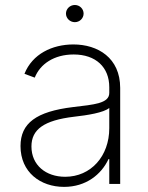

<svg xmlns="http://www.w3.org/2000/svg" viewBox="-20 -730 589 762"><path d="M234.4 11.7C321 11.7 382.1 -37.3 410.5 -98.4H413.7V0H457V-381C457 -500.4 368.3 -553.6 271.3 -553.6C187.1 -553.6 108.3 -515.6 77.1 -437.1L117.9 -421.9C139.2 -475.9 194.6 -513.8 272.4 -513.8C360.4 -513.8 413.7 -463.1 413.7 -383.9V-361.2C413.7 -319.2 352.6 -315 269.5 -305C123.9 -287.3 61.4 -241.1 61.4 -150.2C61.4 -46.5 140.3 11.7 234.4 11.7ZM238.6 -28.4C162.3 -28.4 104.8 -74.2 104.8 -148.8C104.8 -216.3 154.5 -252.5 273.8 -266.7C327.1 -272.7 391 -282.7 413.7 -301.5V-221.2C413.7 -110.4 340.9 -28.4 238.6 -28.4ZM277 -642C296.2 -642 311.8 -657.3 311.8 -676.1C311.8 -695 296.2 -710.2 277 -710.2C257.8 -710.2 241.8 -695 241.8 -676.1C241.8 -657.3 257.8 -642 277 -642Z"/></svg>

Font: Karasuma Gothic
Style: Thin
Weight: 200
Designer: Rasmus Andersson / Ryoko Ishizuka
Foundry: rsms
Version: Version 1.00